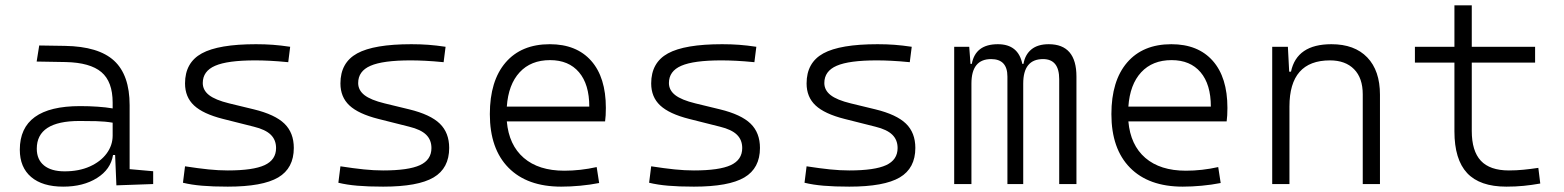

<svg xmlns="http://www.w3.org/2000/svg" viewBox="-20 -694 5899 724"><path d="M418.9 4.9 414.1 -109.4H406.2Q397.5 -55.2 345.7 -22.7Q293.9 9.8 218.3 9.8Q140.1 9.8 97.4 -26.6Q54.7 -63 54.7 -129.4Q54.7 -293.9 281.7 -293.9Q316.4 -293.9 347.9 -291.7Q379.4 -289.6 404.8 -285.2V-307.1Q404.8 -386.2 362.3 -422.1Q319.8 -458 228 -460L118.2 -461.9L127.9 -522.5L224.6 -521Q351.6 -519 410.2 -465.1Q468.8 -411.1 468.8 -297.4V-56.2L557.6 -48.3V0ZM404.8 -231.4Q376 -236.3 343 -237.1Q310.1 -237.8 279.8 -237.8Q118.7 -237.8 118.7 -133.3Q118.7 -92.3 146 -70.1Q173.3 -47.9 223.6 -47.9Q277.8 -47.9 318.6 -66.2Q359.4 -84.5 382.1 -115.2Q404.8 -146 404.8 -182.6Z M838.9 9.8Q782.2 9.8 741.9 6.3Q701.7 2.9 669.9 -4.9L677.7 -66.9Q728 -59.1 766.1 -55.2Q804.2 -51.3 838.9 -51.3Q934.6 -51.3 977.8 -71.3Q1021 -91.3 1021 -135.7Q1021 -166.5 1001 -186Q981 -205.6 937 -216.3L820.8 -245.6Q745.6 -264.6 711.7 -296.4Q677.7 -328.1 677.7 -379.4Q677.7 -458 741 -492.7Q804.2 -527.3 945.3 -527.3Q979.5 -527.3 1009 -525.1Q1038.6 -522.9 1074.2 -517.6L1066.9 -459.5Q1027.3 -463.4 997.8 -464.8Q968.3 -466.3 942.4 -466.3Q837.9 -466.3 791.3 -446Q744.6 -425.8 744.6 -380.9Q744.6 -354 768.3 -335.4Q792 -316.9 844.2 -304.2L937 -281.7Q1017.1 -262.2 1052.5 -227.8Q1087.9 -193.4 1087.9 -136.2Q1087.9 -59.6 1029.1 -24.9Q970.2 9.8 838.9 9.8Z M1424.8 9.8Q1368.2 9.8 1327.9 6.3Q1287.6 2.9 1255.9 -4.9L1263.7 -66.9Q1314 -59.1 1352.1 -55.2Q1390.1 -51.3 1424.8 -51.3Q1520.5 -51.3 1563.7 -71.3Q1606.9 -91.3 1606.9 -135.7Q1606.9 -166.5 1586.9 -186Q1566.9 -205.6 1522.9 -216.3L1406.7 -245.6Q1331.5 -264.6 1297.6 -296.4Q1263.7 -328.1 1263.7 -379.4Q1263.7 -458 1326.9 -492.7Q1390.1 -527.3 1531.2 -527.3Q1565.4 -527.3 1595 -525.1Q1624.5 -522.9 1660.2 -517.6L1652.8 -459.5Q1613.3 -463.4 1583.7 -464.8Q1554.2 -466.3 1528.3 -466.3Q1423.8 -466.3 1377.2 -446Q1330.6 -425.8 1330.6 -380.9Q1330.6 -354 1354.2 -335.4Q1377.9 -316.9 1430.2 -304.2L1522.9 -281.7Q1603 -262.2 1638.4 -227.8Q1673.8 -193.4 1673.8 -136.2Q1673.8 -59.6 1615 -24.9Q1556.2 9.8 1424.8 9.8Z M2096.2 9.8Q1967.8 9.8 1897.5 -61.5Q1827.1 -132.8 1827.1 -263.7Q1827.1 -389.2 1886.5 -458.3Q1945.8 -527.3 2053.2 -527.3Q2153.8 -527.3 2209.2 -464.8Q2264.6 -402.3 2264.6 -287.1Q2264.6 -256.8 2261.7 -236.3H1891.1Q1898.9 -147 1955.1 -98.6Q2011.2 -50.3 2107.9 -50.3Q2168.5 -50.3 2230 -64L2239.3 -3.9Q2205.1 2.9 2168 6.3Q2130.9 9.8 2096.2 9.8ZM1891.1 -292H2202.1Q2202.1 -376 2163.3 -421.6Q2124.5 -467.3 2054.2 -467.3Q1981.9 -467.3 1939.5 -421.4Q1897 -375.5 1891.1 -292Z M2596.7 9.8Q2540 9.8 2499.8 6.3Q2459.5 2.9 2427.7 -4.9L2435.5 -66.9Q2485.8 -59.1 2523.9 -55.2Q2562 -51.3 2596.7 -51.3Q2692.4 -51.3 2735.6 -71.3Q2778.8 -91.3 2778.8 -135.7Q2778.8 -166.5 2758.8 -186Q2738.8 -205.6 2694.8 -216.3L2578.6 -245.6Q2503.4 -264.6 2469.5 -296.4Q2435.5 -328.1 2435.5 -379.4Q2435.5 -458 2498.8 -492.7Q2562 -527.3 2703.1 -527.3Q2737.3 -527.3 2766.8 -525.1Q2796.4 -522.9 2832 -517.6L2824.7 -459.5Q2785.2 -463.4 2755.6 -464.8Q2726.1 -466.3 2700.2 -466.3Q2595.7 -466.3 2549.1 -446Q2502.4 -425.8 2502.4 -380.9Q2502.4 -354 2526.1 -335.4Q2549.8 -316.9 2602.1 -304.2L2694.8 -281.7Q2774.9 -262.2 2810.3 -227.8Q2845.7 -193.4 2845.7 -136.2Q2845.7 -59.6 2786.9 -24.9Q2728 9.8 2596.7 9.8Z M3182.6 9.8Q3126 9.8 3085.7 6.3Q3045.4 2.9 3013.7 -4.9L3021.5 -66.9Q3071.8 -59.1 3109.9 -55.2Q3147.9 -51.3 3182.6 -51.3Q3278.3 -51.3 3321.5 -71.3Q3364.7 -91.3 3364.7 -135.7Q3364.7 -166.5 3344.7 -186Q3324.7 -205.6 3280.8 -216.3L3164.6 -245.6Q3089.4 -264.6 3055.4 -296.4Q3021.5 -328.1 3021.5 -379.4Q3021.5 -458 3084.7 -492.7Q3147.9 -527.3 3289.1 -527.3Q3323.2 -527.3 3352.8 -525.1Q3382.3 -522.9 3418 -517.6L3410.6 -459.5Q3371.1 -463.4 3341.6 -464.8Q3312 -466.3 3286.1 -466.3Q3181.6 -466.3 3135 -446Q3088.4 -425.8 3088.4 -380.9Q3088.4 -354 3112.1 -335.4Q3135.7 -316.9 3188 -304.2L3280.8 -281.7Q3360.8 -262.2 3396.2 -227.8Q3431.6 -193.4 3431.6 -136.2Q3431.6 -59.6 3372.8 -24.9Q3314 9.8 3182.6 9.8Z M3974.1 0V-395.5Q3974.1 -471.2 3913.1 -471.2Q3838.4 -471.2 3838.4 -378.9V0H3778.8V-405.3Q3778.8 -471.2 3717.3 -471.2Q3643.1 -471.2 3643.1 -378.9V0H3578.1V-517.6H3634.8L3639.6 -453.1H3644.5Q3658.2 -527.3 3742.7 -527.3Q3819.8 -527.3 3835 -453.1H3839.4Q3845.2 -487.8 3869.1 -507.6Q3893.1 -527.3 3934.6 -527.3Q4039.1 -527.3 4039.1 -405.3V0Z M4439.9 9.8Q4311.5 9.8 4241.2 -61.5Q4170.9 -132.8 4170.9 -263.7Q4170.9 -389.2 4230.2 -458.3Q4289.6 -527.3 4397 -527.3Q4497.6 -527.3 4553 -464.8Q4608.4 -402.3 4608.4 -287.1Q4608.4 -256.8 4605.5 -236.3H4234.9Q4242.7 -147 4298.8 -98.6Q4355 -50.3 4451.7 -50.3Q4512.2 -50.3 4573.7 -64L4583 -3.9Q4548.8 2.9 4511.7 6.3Q4474.6 9.8 4439.9 9.8ZM4234.9 -292H4545.9Q4545.9 -376 4507.1 -421.6Q4468.3 -467.3 4397.9 -467.3Q4325.7 -467.3 4283.2 -421.4Q4240.7 -375.5 4234.9 -292Z M5118.7 0V-338.4Q5118.7 -399.9 5085.9 -433.1Q5053.2 -466.3 4995.1 -466.3Q4842.3 -466.3 4842.3 -292.5V0H4777.3V-517.6H4836.4L4841.3 -423.8H4848.1Q4870.1 -527.3 5000.5 -527.3Q5087.9 -527.3 5135.7 -477.5Q5183.6 -427.7 5183.6 -336.9V0Z M5660.2 9.8Q5560.1 9.8 5512.2 -41.5Q5464.4 -92.8 5464.4 -198.7V-458H5315.4V-517.6H5464.4V-673.8H5529.8V-517.6H5768.6V-458H5529.8V-200.2Q5529.8 -124.5 5564 -87.9Q5598.1 -51.3 5669.9 -51.3Q5698.2 -51.3 5724.9 -54Q5751.5 -56.6 5780.8 -61L5788.1 -2Q5755.4 3.9 5725.1 6.8Q5694.8 9.8 5660.2 9.8Z"/></svg>

Font: Cascadia Code NF Light
Style: Regular
Weight: 300
Monospace: yes
Designer: Aaron Bell
Foundry: Saja Typeworks
Version: Version 2404.023; ttfautohint (v1.8.4)